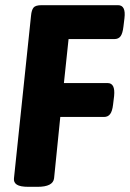

<svg xmlns="http://www.w3.org/2000/svg" viewBox="-20 -720 502 742"><path d="M90 2Q58 2 45 -6.5Q32 -15 34 -31L100 -660Q102 -681 109.5 -690.5Q117 -700 141 -700H436Q467 -700 461 -650L457 -617Q454 -591 446 -580Q438 -569 422 -569H245L227 -399H396Q426 -399 421 -349L417 -316Q414 -290 405.5 -279Q397 -268 382 -268H213L189 -31Q185 2 125 2Z"/></svg>

Font: Asap Semi Condensed Semi Condensed Regular
Style: Bold Italic
Weight: 700
Width: 4
Italic angle: -6°
Designer: Pablo Cosgaya
Foundry: Omnibus-Type
Version: Version 3.001; ttfautohint (v1.8.4.7-5d5b)